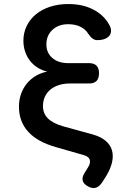

<svg xmlns="http://www.w3.org/2000/svg" viewBox="-20 -760 640 952"><path d="M418 -592Q405 -614 379.5 -627Q354 -640 318 -640Q270 -640 240 -612Q210 -584 210 -540Q210 -498 239.5 -472.5Q269 -447 318 -447H421Q446 -447 458.5 -434.5Q471 -422 471 -397Q471 -371 458.5 -358.5Q446 -346 421 -346H325Q296 -346 271.5 -338Q247 -330 229.5 -315.5Q212 -301 202.5 -280Q193 -259 193 -234Q193 -198 217 -173.5Q241 -149 292 -134L441 -93Q480 -82 504 -61.5Q528 -41 535.5 -13.5Q543 14 535 47Q527 80 504 117L486 145Q472 166 454.5 171Q437 176 416 164Q394 152 390 135.5Q386 119 399 98L417 69Q430 48 425 32Q420 16 395 9L259 -30Q166 -56 120 -106.5Q74 -157 74 -231Q74 -264 84 -293Q94 -322 112.5 -345Q131 -368 157 -383.5Q183 -399 214 -405Q188 -411 166 -425Q144 -439 128.5 -459Q113 -479 104.5 -504.5Q96 -530 96 -558Q96 -598 112.5 -631.5Q129 -665 158 -689Q187 -713 228 -726.5Q269 -740 318 -740Q390 -740 442 -713Q494 -686 520 -640Q530 -624 530.5 -609.5Q531 -595 523.5 -584.5Q516 -574 500.5 -567.5Q485 -561 462 -561Q450 -561 439.5 -568.5Q429 -576 418 -592Z"/></svg>

Font: Maple Mono SemiBold
Style: Regular
Weight: 600
Monospace: yes
Designer: subframe7536
Version: Version 7.000